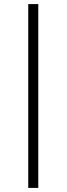

<svg xmlns="http://www.w3.org/2000/svg" viewBox="-20 -780 325 938"><path d="M118 138V-760H167V138Z"/></svg>

Font: Plexus Sans Light
Style: Regular
Weight: 300
Version: Version 2.001;PS 002.001;hotconv 1.0.70;makeotf.lib2.5.58329